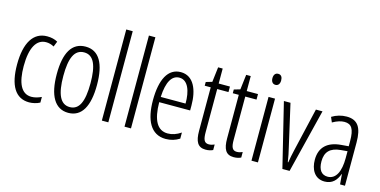

<svg xmlns="http://www.w3.org/2000/svg" viewBox="-74 -1149 3065 1547"><g transform="rotate(15 1458.0 -375.0)"><path d="M217 10C245 10 281 2 306 -12V-59C278 -46 250 -38 223 -38C138 -38 100 -122 100 -262C100 -416 146 -494 226 -494C248 -494 271 -488 292 -476L310 -521C285 -535 257 -542 222 -542C107 -542 45 -441 45 -261C45 -88 101 10 217 10Z M710 -267C710 -443 656 -542 543 -542C428 -542 374 -445 374 -268C374 -91 431 10 543 10C656 10 710 -90 710 -267ZM429 -268C429 -416 462 -494 543 -494C624 -494 656 -413 656 -267C656 -112 621 -38 543 -38C464 -38 429 -117 429 -268Z M876 0V-760H822V0Z M1065 0V-760H1011V0Z M1337 -542C1230 -542 1177 -438 1177 -265C1177 -102 1230 10 1356 10C1399 10 1437 -2 1470 -23V-74C1433 -49 1397 -37 1360 -37C1273 -37 1231 -115 1230 -263H1488V-305C1488 -432 1445 -542 1337 -542ZM1337 -496C1409 -496 1439 -410 1438 -307H1231C1237 -435 1275 -496 1337 -496Z M1703 -38C1664 -38 1654 -67 1654 -126V-486H1748V-532H1654V-657H1616L1601 -532L1550 -517V-486H1600V-123C1600 -35 1623 10 1689 10C1714 10 1733 5 1750 -3V-49C1737 -43 1720 -38 1703 -38Z M1937 -38C1898 -38 1888 -67 1888 -126V-486H1982V-532H1888V-657H1850L1835 -532L1784 -517V-486H1834V-123C1834 -35 1857 10 1923 10C1948 10 1967 5 1984 -3V-49C1971 -43 1954 -38 1937 -38Z M2098 -732C2073 -732 2061 -713 2061 -686C2061 -659 2074 -640 2098 -640C2121 -640 2134 -658 2134 -686C2134 -713 2123 -732 2098 -732ZM2124 -532H2070V0H2124Z M2328 0H2388L2520 -532H2465L2382 -175C2372 -134 2365 -96 2360 -64H2356C2350 -107 2341 -147 2332 -185L2253 -532H2198Z M2720 -542C2678 -542 2635 -530 2598 -507L2616 -465C2654 -487 2687 -496 2714 -496C2773 -496 2797 -459 2797 -358V-315L2736 -310C2624 -301 2561 -245 2561 -140C2561 -61 2597 10 2681 10C2747 10 2780 -31 2800 -84H2802L2809 0H2850V-360C2850 -485 2813 -542 2720 -542ZM2742 -269 2798 -274V-216C2798 -106 2765 -34 2695 -34C2645 -34 2616 -70 2616 -141C2616 -220 2656 -261 2742 -269Z"/></g></svg>

Font: Noto Sans Gurmukhi UI ExtraCondensed Light
Style: Regular
Weight: 300
Width: 2
Designer: Jelle Bosma - Monotype Design Team
Foundry: Monotype Imaging Inc.
Version: Version 2.004